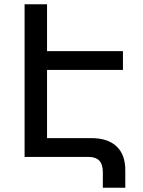

<svg xmlns="http://www.w3.org/2000/svg" viewBox="-20 -734 670 898"><path d="M176 -495H555V-407H176ZM394 0H95V-714H200V-88H407Q484 -88 525 -49.5Q566 -11 566 62V144H461V72Q461 35 444.5 17.5Q428 0 394 0Z"/></svg>

Font: Noto Sans Armenian Medium
Style: Regular
Weight: 500
Designer: Monotype Design Team
Foundry: Monotype Imaging Inc.
Version: Version 2.007